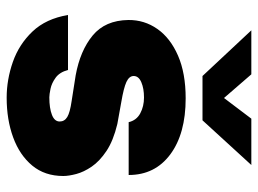

<svg xmlns="http://www.w3.org/2000/svg" viewBox="-119 -645 774 576"><g transform="rotate(90 268.0 -357.0)"><path d="M273 10Q219 10 166 -8.5Q113 -27 74.5 -67.5Q36 -108 25 -174H190Q196.5 -149 213 -137Q229.5 -125 246.5 -121.5Q263.5 -118 272 -118Q304.5 -118 324.5 -125.8Q344.5 -133.5 344.5 -149Q344.5 -163.5 331 -171.8Q317.5 -180 282.5 -185L206 -197Q132 -210.5 86.5 -248Q41 -285.5 40 -355Q39.5 -403 66.8 -442Q94 -481 146.8 -504Q199.5 -527 275 -527Q381 -527 443 -481Q505 -435 505 -356H346.5Q341 -379.5 320 -390.8Q299 -402 272.5 -402Q245.5 -402 226.8 -394Q208 -386 208 -371Q208 -357.5 226 -349.2Q244 -341 285.5 -334L352 -322Q402 -310 432.8 -289.5Q463.5 -269 479.8 -245.2Q496 -221.5 502 -198.8Q508 -176 508 -160Q508 -104.5 476.8 -66.8Q445.5 -29 392.2 -9.5Q339 10 273 10ZM208 -577.5 71 -724H203L274 -642L336 -724H475L341 -577.5Z"/></g></svg>

Font: Public Sans Black
Style: Regular
Weight: 900
Designer: The Public Sans Project Authors: Dan O. Williams and USWDS (Libre Franklin designed by Pablo Impallari and Rodrigo Fuenz
Version: Version 1.007